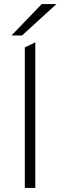

<svg xmlns="http://www.w3.org/2000/svg" viewBox="-20 -932 300 952"><path d="M103 0V-697L155 -722V0ZM89 -756H37L187 -912H260Z"/></svg>

Font: Transpass ExtraLight
Style: Regular
Weight: 200
Designer: Delve Withrington
Foundry: Delve Fonts
Version: Version 1.001;December 18, 2019;FontCreator 12.0.0.2547 64-b